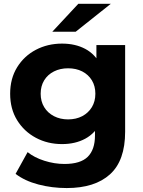

<svg xmlns="http://www.w3.org/2000/svg" viewBox="-20 -771 740 993"><path d="M325 201.6Q248.8 201.6 178.4 183.1Q108 164.6 60.6 128.2L122.8 15.8Q157.2 43.8 209.4 60.4Q261.6 77 313.4 77Q396.1 77 433.7 40Q471.2 2.9 471.2 -70.2V-150.5L481.2 -286.2L478.6 -422.4V-537.9H627.2V-89.7Q627.2 59.7 548.9 130.6Q470.5 201.6 325 201.6ZM300.9 -25.8Q226.5 -25.8 165.6 -58.3Q104.7 -90.8 68.6 -149.2Q32.5 -207.6 32.5 -286.2Q32.5 -364.7 68.6 -423.1Q104.7 -481.5 165.6 -513.5Q226.5 -545.5 300.9 -545.5Q369.5 -545.5 421 -518.1Q472.5 -490.7 501.8 -433.1Q531 -375.6 531 -286.2Q531 -196.8 501.8 -139.2Q472.5 -81.6 421 -53.7Q369.5 -25.8 300.9 -25.8ZM331.9 -153.5Q373.4 -153.5 405.3 -170.2Q437.1 -187 455.2 -216.9Q473.2 -246.9 473.2 -286.2Q473.2 -325.8 455.2 -355.6Q437.1 -385.3 405.3 -401.6Q373.4 -417.8 331.9 -417.8Q291.5 -417.8 259.1 -401.6Q226.7 -385.3 208.5 -355.6Q190.3 -325.8 190.3 -286.2Q190.3 -246.9 208.5 -216.9Q226.7 -187 259.1 -170.2Q291.5 -153.5 331.9 -153.5ZM250.6 -607 385 -751.3H553L371.6 -607Z"/></svg>

Font: Montserrat Thin
Style: Regular
Weight: 100
Designer: Julieta Ulanovsky
Foundry: Julieta Ulanovsky
Version: Version 9.000